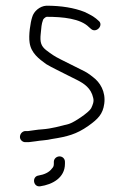

<svg xmlns="http://www.w3.org/2000/svg" viewBox="-20 -496 436 674"><path d="M169 72V79C169 86.6 167.1 90.9 162 96C152.3 109.5 134.5 116.9 116 120C90.7 123.2 96.1 161.6 121 158C164.1 151.8 208 128.1 208 79V72C208 61.4 199.6 53 189 53C178.4 53 169 61.4 169 72ZM144 -437C201.2 -437 262.3 -430.7 292 -401L300 -394C318.8 -378.3 346.1 -408.9 325 -424L317 -431C310.3 -436.3 303 -441 295 -445L277 -454C240.7 -468.5 194.9 -476 143 -476C119.2 -474.7 98.3 -455.7 93 -436C86.9 -417.8 79.7 -371.9 84 -346C89.2 -309.5 117.1 -289.1 142 -271C161 -259.3 195.2 -243.5 217 -232L249 -216C276.2 -202.4 299.6 -186.2 307 -153C310.9 -139.4 305.5 -128 300 -116C291.8 -100.9 239.8 -66.2 222 -61C190.9 -53.2 161.7 -44.4 128 -42C109 -40.9 95.1 -37.8 79 -36H68C57.9 -34.7 50 -26.1 50 -15C50 -4.6 60.3 4.3 71 3H81C88.3 2.3 96.3 1.3 105 0C122.4 -3.2 145 -3.5 162 -8C215.9 -16.3 248.3 -24.6 290 -54C323.6 -78 341.1 -94.9 346 -132C351.7 -174.9 330.6 -207.3 307 -225C293 -236.2 283.5 -242.9 266 -251L232 -268C220.7 -274 208 -280.3 194 -287C169 -299.5 161.5 -305.4 142 -320C124.5 -334 119.6 -347.3 123 -378C125.2 -399.7 125.3 -410.7 131 -426C131 -428.8 140.2 -437 144 -437Z"/></svg>

Font: Just Breathe
Style: Regular
Weight: 400
Foundry: Cannot Into Space Fonts
Version: Version 0.72